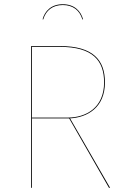

<svg xmlns="http://www.w3.org/2000/svg" viewBox="-20 -901 602 921"><path d="M281.3 -876.8C329.2 -876.8 362.1 -851.9 375.1 -807.9L378.5 -808.2C367.6 -848.3 336.6 -880.7 281.3 -880.7C225.9 -880.7 194.9 -848.3 184.1 -808.2L187.5 -807.9C200.4 -851.9 233.3 -876.8 281.3 -876.8ZM502.8 0H508.2L316.1 -333.2C398 -337.4 483.4 -384.1 483.4 -505.8C483.4 -612.4 427.4 -680.1 267.5 -680.1H129.3V0H133.3V-333H311.7ZM133.3 -336.9V-676.2H267.2C425.3 -676.2 479.3 -610.1 479.3 -505.8C479.3 -384 392.6 -336.9 304.1 -336.9Z"/></svg>

Font: Fira Sans Four
Style: Regular
Weight: 100
Designer: Carrois Corporate & Edenspiekermann AG
Foundry: Carrois Corporate GbR & Edenspiekermann AG
Version: Version 4.203;PS 004.203;hotconv 1.0.88;makeotf.lib2.5.64775